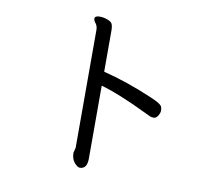

<svg xmlns="http://www.w3.org/2000/svg" viewBox="-85 -836 1170 1007"><g transform="rotate(10 500.0 -332.5)"><path d="M400.9 66.9Q388.7 66.9 371.8 47.4Q355 27.8 355 -4.9L361.8 -32.2V-659.2Q361.8 -680.2 351.3 -693.6Q340.8 -707 340.8 -715.8Q340.8 -731.9 366.7 -731.9Q387.7 -731.9 409.2 -723.9Q430.7 -715.8 435.3 -703.4Q439.9 -690.9 439.9 -672.9V-451.2Q565.9 -419.9 701.7 -361.8Q759.8 -337.9 765.6 -321.8Q769 -314 769 -301.8Q769 -289.1 759.5 -273.9Q750 -258.8 736.8 -258.8Q724.6 -258.8 717.3 -262.5Q710 -266.1 690.9 -274.9Q535.6 -350.1 439.9 -377V11.2Q439.9 66.9 400.9 66.9Z"/></g></svg>

Font: LXGW WenKai GB Screen
Style: Regular
Weight: 400
Designer: LXGW / Fontworks Inc.
Foundry: LXGW / Fontworks Inc.
Version: Version 1.321;February 19, 2024;FontCreator 14.0.0.2901 64-b